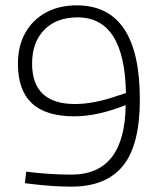

<svg xmlns="http://www.w3.org/2000/svg" viewBox="-20 -689 600 718"><path d="M97 -1 73 -4 78 -47Q166 -36 247 -36Q447 -36 450 -296Q344 -254 258 -254Q151 -254 99 -303Q47 -352 47 -451Q47 -517 74.5 -566Q102 -615 151.5 -642Q201 -669 267 -669Q503 -669 503 -317Q503 -146 439.5 -68.5Q376 9 247 9Q180 9 97 -1ZM420 -331 451 -341Q446 -624 270 -624Q191 -624 145.5 -577.5Q100 -531 100 -451Q100 -300 261 -300Q331 -300 420 -331Z"/></svg>

Font: Cairo Light
Style: Regular
Weight: 300
Designer: Mohamed Gaber, the designers of Titillium
Foundry: Kief Type Foundry
Version: Version 2.009; ttfautohint (v1.5.33-1714) -l 8 -r 50 -G 200 